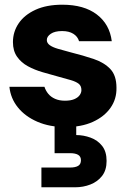

<svg xmlns="http://www.w3.org/2000/svg" viewBox="-20 -528 542 816"><path d="M259 12Q191 12 139 -10.5Q87 -33 56 -71.5Q25 -110 20 -159H169Q174 -143 185 -129.5Q196 -116 214 -108Q232 -100 256 -100Q280 -100 295.5 -106.5Q311 -113 318.5 -123.5Q326 -134 326 -145Q326 -163 314.5 -172Q303 -181 281 -187.5Q259 -194 229 -202Q196 -211 161.5 -221Q127 -231 98.5 -246.5Q70 -262 52.5 -287Q35 -312 35 -349Q35 -393 59.5 -429Q84 -465 131 -486.5Q178 -508 245 -508Q337 -508 391.5 -466.5Q446 -425 455 -353H316Q310 -373 291.5 -384.5Q273 -396 244 -396Q213 -396 196 -384.5Q179 -373 179 -358Q179 -345 191.5 -336Q204 -327 226.5 -320.5Q249 -314 279 -306Q335 -292 379 -277Q423 -262 449 -234.5Q475 -207 475 -155Q476 -107 449.5 -69.5Q423 -32 374.5 -10Q326 12 259 12ZM156 268V184H278Q300 184 312 177Q324 170 324 153Q324 137 312 130Q300 123 278 123H212V-4H304V46Q335 46 365 57Q395 68 414 92Q433 116 433 156Q433 195 414 219.5Q395 244 364.5 256Q334 268 299 268Z"/></svg>

Font: DM Sans 36pt Black
Style: Regular
Weight: 900
Designer: Colophon Foundry, Jonny Pinhorn
Foundry: Colophon Foundry
Version: Version 4.004;gftools[0.9.30]